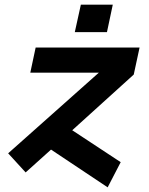

<svg xmlns="http://www.w3.org/2000/svg" viewBox="-20 -740 640 824"><path d="M90 0 15 -82 404 -428H110L133 -536H579L554 -420L290 -181L498 -44L442 64L199 -98ZM301 -602 327 -720H464L439 -602Z"/></svg>

Font: Geist Mono
Style: Bold Italic
Weight: 700
Italic angle: -12°
Monospace: yes
Designer: Basement.studio, Andrés Briganti, Mateo Zaragoza
Foundry: Basement.studio, Vercel, Andrés Briganti, Guido Ferreyra, Mateo Zaragoza
Version: Version 1.500; ttfautohint (v1.8.4.7-5d5b)